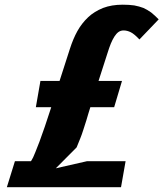

<svg xmlns="http://www.w3.org/2000/svg" viewBox="-20 -778 690 798"><path d="M341.5 -108 212 -78.5 298.5 -165.5Q311.5 -198 313.5 -202.5Q319.5 -217 326 -237.5Q334.5 -263 339 -278Q341.5 -286.5 347.2 -305.8Q353 -325 355.5 -332.5H454.5L487 -441.5H389.5L427 -558Q434 -580.5 440.5 -596.5Q447 -612.5 455.5 -626Q463.5 -638.5 472.5 -645Q482 -651.5 493.5 -651.5Q508.5 -651.5 523.5 -644Q538.5 -636.5 559.5 -614L639.5 -697.5Q624.5 -713 608.5 -726Q591 -738.5 576 -745Q559 -751.5 538 -755.5Q517 -758.5 490 -758.5Q444 -758.5 408.5 -745Q371.5 -730 346.5 -706.5Q319.5 -681 301.5 -648.5Q284 -617 270.5 -575L227.5 -441.5H148L129 -332.5H193Q164 -242.5 144 -189Q123.5 -136 118 -124.5Q113 -114.5 111.5 -112.5Q109 -109 108.5 -108H42L8.5 0H483L502 -108Z"/></svg>

Font: B612
Style: Regular
Weight: 700
Italic angle: -10°
Designer: Nicolas Chauveau, Thomas Paillot, Jonathan Favre-Lamarine, Jean-Luc Vinot
Foundry: AIRBUS
Version: Version 1.008